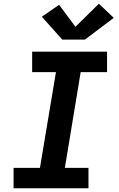

<svg xmlns="http://www.w3.org/2000/svg" viewBox="-20 -1013 640 1033"><path d="M53 0V-110H195L281 -625H153V-735H556V-625H414L329 -110H456V0ZM315 -800 205 -923 298 -987 386 -869 512 -993 592 -917 437 -800Z"/></svg>

Font: Iosevka Curly Slab XBdExObl
Style: Regular
Weight: 800
Width: 7
Italic angle: -9°
Monospace: yes
Designer: Belleve Invis
Foundry: Belleve Invis
Version: Version 11.1.0; ttfautohint (v1.8.3)